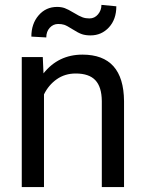

<svg xmlns="http://www.w3.org/2000/svg" viewBox="-20 -760 592 780"><path d="M68.4 0ZM153.8 -528.3 156.7 -461.9Q217.3 -538.1 314.9 -538.1Q482.4 -538.1 483.9 -349.1V0H393.6V-349.6Q393.1 -406.7 367.4 -434.1Q341.8 -461.4 287.6 -461.4Q243.7 -461.4 210.4 -438Q177.2 -414.6 158.7 -376.5V0H68.4V-528.3ZM452.6 -734.4Q452.6 -681.6 422.6 -648.9Q392.6 -616.2 347.7 -616.2Q327.6 -616.2 313 -621.1Q298.3 -626 274.7 -641.1Q251 -656.2 240.5 -659.4Q230 -662.6 216.3 -662.6Q196.3 -662.6 182.1 -647.2Q168 -631.8 168 -607.9L107.4 -611.3Q107.4 -663.6 137 -697.8Q166.5 -731.9 211.9 -731.9Q229 -731.9 242.7 -727.1Q256.3 -722.2 279.8 -708Q303.2 -693.8 315.7 -689.5Q328.1 -685.1 343.3 -685.1Q364.3 -685.1 378.2 -701.7Q392.1 -718.3 392.1 -740.2Z"/></svg>

Font: Roboto
Style: Regular
Weight: 400
Designer: Google
Version: Version 2.134; 2016; ttfautohint (v1.6)